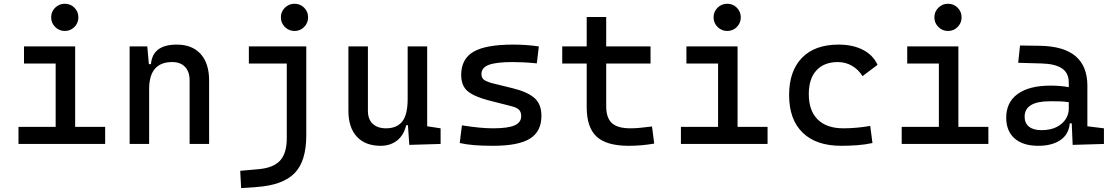

<svg xmlns="http://www.w3.org/2000/svg" viewBox="-20 -764 5899 1019"><path d="M78.1 0V-90.8H275.4V-426.8H107.4V-517.6H378.9V-90.8H538.1V0ZM323.7 -599.6Q293.9 -599.6 272.7 -620.8Q251.5 -642.1 251.5 -671.9Q251.5 -702.1 272.7 -723.1Q293.9 -744.1 323.7 -744.1Q354 -744.1 375 -723.1Q396 -702.1 396 -671.9Q396 -642.1 375 -620.8Q354 -599.6 323.7 -599.6Z M986.3 0V-336.9Q986.3 -383.8 961.9 -409.2Q937.5 -434.6 893.6 -434.6Q771.5 -434.6 771.5 -291V0H668V-517.6H761.7L770 -423.8H781.2Q790 -527.3 918 -527.3Q1000 -527.3 1044.9 -477.5Q1089.8 -427.7 1089.8 -336.9V0Z M1259.8 234.4 1254.9 142.6 1352.5 133.8Q1431.2 127 1466.6 88.1Q1502 49.3 1502 -30.3V-426.8H1300.8V-517.6H1605.5V-45.9Q1605.5 92.3 1543 155.5Q1480.5 218.8 1342.8 228.5ZM1543 -599.6Q1513.2 -599.6 1491.9 -620.8Q1470.7 -642.1 1470.7 -671.9Q1470.7 -702.1 1491.9 -723.1Q1513.2 -744.1 1543 -744.1Q1573.2 -744.1 1594.2 -723.1Q1615.2 -702.1 1615.2 -671.9Q1615.2 -642.1 1594.2 -620.8Q1573.2 -599.6 1543 -599.6Z M2000 9.8Q1918.5 9.8 1873.8 -38.8Q1829.1 -87.4 1829.1 -175.8V-517.6H1932.6V-175.8Q1932.6 -131.3 1958 -107.2Q1983.4 -83 2029.3 -83Q2085.9 -83 2114.7 -118.9Q2143.6 -154.8 2143.6 -239.3V-517.6H2247.1V-93.8L2318.4 -83V0L2152.3 4.9L2145 -99.6H2135.7Q2123.5 -46.9 2087.9 -18.6Q2052.2 9.8 2000 9.8Z M2596.7 9.8Q2538.1 9.8 2496.3 6.3Q2454.6 2.9 2419.9 -4.9L2431.6 -98.6Q2482.9 -90.8 2522.2 -86.9Q2561.5 -83 2596.7 -83Q2675.3 -83 2710.7 -98.4Q2746.1 -113.8 2746.1 -147.5Q2746.1 -170.9 2733.6 -182.4Q2721.2 -193.8 2695.3 -200.2L2576.2 -230.5Q2499.5 -250 2463.6 -278.8Q2427.7 -307.6 2427.7 -366.2Q2427.7 -451.2 2492.9 -489.3Q2558.1 -527.3 2703.1 -527.3Q2774.4 -527.3 2839.8 -517.6L2829.1 -427.7Q2789.6 -431.6 2759.3 -433.1Q2729 -434.6 2700.2 -434.6Q2613.3 -434.6 2574.2 -419.7Q2535.2 -404.8 2535.2 -371.1Q2535.2 -348.6 2551.3 -338.6Q2567.4 -328.6 2600.6 -320.3L2696.3 -296.9Q2777.8 -277.3 2815.7 -244.6Q2853.5 -211.9 2853.5 -149.4Q2853.5 -65.9 2792.5 -28.1Q2731.4 9.8 2596.7 9.8Z M3316.4 9.8Q3198.7 9.8 3146.2 -39.1Q3093.8 -87.9 3093.8 -195.3V-426.8H2963.9V-517.6H3093.8V-673.8H3197.3V-517.6H3432.6V-426.8H3197.3V-200.2Q3197.3 -138.7 3227.3 -110.8Q3257.3 -83 3326.2 -83Q3350.6 -83 3377.9 -85.7Q3405.3 -88.4 3440.4 -92.8L3452.1 -2Q3418 3.9 3385.5 6.8Q3353 9.8 3316.4 9.8Z M3593.8 0V-90.8H3791V-426.8H3623V-517.6H3894.5V-90.8H4053.7V0ZM3839.4 -599.6Q3809.6 -599.6 3788.3 -620.8Q3767.1 -642.1 3767.1 -671.9Q3767.1 -702.1 3788.3 -723.1Q3809.6 -744.1 3839.4 -744.1Q3869.6 -744.1 3890.6 -723.1Q3911.6 -702.1 3911.6 -671.9Q3911.6 -642.1 3890.6 -620.8Q3869.6 -599.6 3839.4 -599.6Z M4444.3 9.8Q4312 9.8 4240 -59.8Q4168 -129.4 4168 -259.8Q4168 -386.7 4236.1 -457Q4304.2 -527.3 4430.7 -527.3Q4506.3 -527.3 4560.3 -499.3Q4614.3 -471.2 4637.2 -419.9L4557.6 -359.9Q4535.6 -395.5 4501.5 -415Q4467.3 -434.6 4426.8 -434.6Q4353.5 -434.6 4313 -390.4Q4272.5 -346.2 4272.5 -264.6Q4272.5 -176.3 4320.1 -129.6Q4367.7 -83 4456.1 -83Q4492.2 -83 4528.3 -86.4Q4564.5 -89.8 4598.6 -95.7L4610.4 -4.9Q4570.3 3.9 4527.6 6.8Q4484.9 9.8 4444.3 9.8Z M4765.6 0V-90.8H4962.9V-426.8H4794.9V-517.6H5066.4V-90.8H5225.6V0ZM5011.2 -599.6Q4981.4 -599.6 4960.2 -620.8Q4939 -642.1 4939 -671.9Q4939 -702.1 4960.2 -723.1Q4981.4 -744.1 5011.2 -744.1Q5041.5 -744.1 5062.5 -723.1Q5083.5 -702.1 5083.5 -671.9Q5083.5 -642.1 5062.5 -620.8Q5041.5 -599.6 5011.2 -599.6Z M5672.9 4.9 5668 -109.4H5657.7Q5651.9 -49.8 5607.2 -20Q5562.5 9.8 5490.2 9.8Q5409.2 9.8 5364.7 -29.3Q5320.3 -68.4 5320.3 -139.6Q5320.3 -221.7 5381.6 -265.6Q5442.9 -309.6 5554.7 -309.6Q5610.4 -309.6 5652.3 -301.3V-325.2Q5652.3 -377 5616 -401.1Q5579.6 -425.3 5507.8 -427.2L5383.8 -430.7L5393.6 -522.5L5498 -521Q5626.5 -519 5688.7 -465.6Q5751 -412.1 5751 -309.6V-93.8L5838.9 -83V0ZM5652.3 -221.7Q5627.4 -225.6 5602.8 -226.1Q5578.1 -226.6 5552.7 -226.6Q5418 -226.6 5418 -144.5Q5418 -110.4 5441.2 -91.8Q5464.4 -73.2 5506.8 -73.2Q5555.2 -73.2 5587.6 -89.8Q5620.1 -106.4 5636.2 -132.3Q5652.3 -158.2 5652.3 -185.5Z"/></svg>

Font: CaskaydiaMono NF
Style: Regular
Weight: 400
Designer: Aaron Bell
Foundry: Saja Typeworks
Version: Version 2111.001; ttfautohint (v1.8.4);Nerd Fonts 3.1.1